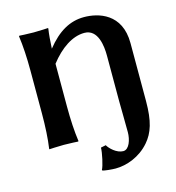

<svg xmlns="http://www.w3.org/2000/svg" viewBox="-123 -759 974 1064"><g transform="rotate(-15 364.0 -227.0)"><path d="M93 -445V-200C93 -125 89 -54 81 0L82 3C82 3 130 0 165 0C199 0 247 3 247 3L249 0C241 -57 237 -125 237 -200V-446C296 -522 366 -570 435 -570C514 -570 524 -470 524 -416V-155C524 -114 526 -46 526 24C526 66 509 119 475 119C437 119 400 82 389 62L360 68C360 97 344 170 333 189L334 192C342 197 390 201 409 201C472 201 550 174 605 110C647 61 668 0 668 -117V-449C668 -620 537 -655 456 -655C375 -655 306 -616 239 -532C241 -574 244 -613 249 -645L248 -648C248 -648 200 -645 165 -645C131 -645 83 -648 83 -648L81 -645C89 -588 93 -520 93 -445Z"/></g></svg>

Font: Libertinus Sans
Style: Bold
Weight: 700
Designer: Philipp H. Poll, Khaled Hosny
Foundry: Caleb Maclennan
Version: Version 7.050;RELEASE